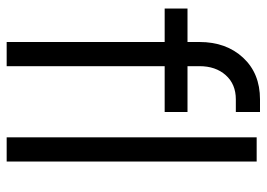

<svg xmlns="http://www.w3.org/2000/svg" viewBox="-132 -668 800 576"><g transform="rotate(90 268.0 -380.0)"><path d="M106 0V-474H5.5V-542.5H106V-578.5Q106 -658.5 153 -709.2Q200 -760 278 -760H316V-687.5H278Q232.5 -687.5 205.5 -657.2Q178.5 -627 178.5 -578.5V-542.5H316V-474H178.5V0ZM392 0V-750H464.5V0Z"/></g></svg>

Font: Mohave
Style: Regular
Weight: 400
Designer: Gumpita Rahayu
Foundry: Tokotype
Version: Version 2.003; ttfautohint (v1.8.3)